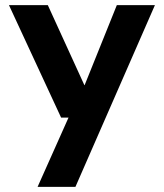

<svg xmlns="http://www.w3.org/2000/svg" viewBox="-20 -516 641 751"><path d="M127 215 248 -56H219L15 -496H167L310 -183H311L437 -496H586L275 215Z"/></svg>

Font: DM Sans 28pt ExtraBold
Style: Regular
Weight: 800
Version: Version 4.004;gftools[0.9.30]